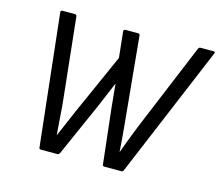

<svg xmlns="http://www.w3.org/2000/svg" viewBox="-95 -777 1033 900"><g transform="rotate(15 421.5 -327.5)"><path d="M174 0Q164 0 164 -8L94 -645Q92 -655 103 -655H163Q171 -655 172 -646L216 -232Q219 -195 221.5 -158.5Q224 -122 227 -86H228Q242 -119 256.5 -152Q271 -185 285 -218L415 -510L402 -634Q400 -645 412 -645H472Q481 -645 481 -636L521 -220Q524 -186 527 -153Q530 -120 532 -86H533Q542 -110 550.5 -133.5Q559 -157 568.5 -180.5Q578 -204 587 -227L761 -646Q764 -655 773 -655H835Q840 -655 842 -652.5Q844 -650 841 -645L574 -8Q571 0 563 0H481Q472 0 472 -8L442 -275Q439 -303 436.5 -331Q434 -359 431 -388H430Q418 -360 406 -331.5Q394 -303 382 -274L264 -8Q259 0 253 0Z"/></g></svg>

Font: Sofia Sans Semi Condensed
Style: Italic
Weight: 400
Italic angle: -9°
Designer: Botio Nikoltchev, Ani Petrova
Foundry: lettersoup
Version: Version 4.101